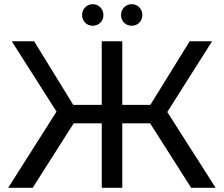

<svg xmlns="http://www.w3.org/2000/svg" viewBox="-20 -897 1069 917"><path d="M423 -774C451 -774 474 -795 474 -825C474 -855 451 -877 423 -877C395 -877 372 -855 372 -825C372 -795 395 -774 423 -774ZM609 -774C637 -774 660 -795 660 -825C660 -855 637 -877 609 -877C581 -877 558 -855 558 -825C558 -795 581 -774 609 -774ZM893 0H1010L779 -362L993 -700H886L698 -396H564V-700H466V-396H330L143 -700H36L250 -364L19 0H136L332 -308H466V0H564V-308H697Z"/></svg>

Font: AWKNG-Font Medium
Style: Regular
Weight: 500
Designer: Awakening Church
Foundry: Awakening Church
Version: Version 1.700;PS 001.700;hotconv 1.0.88;makeotf.lib2.5.64775